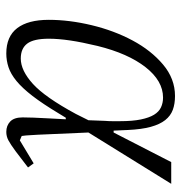

<svg xmlns="http://www.w3.org/2000/svg" viewBox="-3 -561 576 610"><g transform="rotate(90 285.0 -256.0)"><path d="M401 -249 408 -89Q409 -77 409.5 -64Q410 -51 412 -37L426 -31L499 -75L512 -57L461 -18Q438 -1 425.5 5.5Q413 12 399 12Q379 12 366 -0.5Q353 -13 353 -40Q353 -68 356 -121L359 -177H354L340 -154Q310 -104 285 -71.5Q260 -39 237.5 -20.5Q215 -2 193.5 5Q172 12 150 12Q96 12 69.5 -22.5Q43 -57 43 -123Q43 -188 60 -259Q77 -330 108.5 -389Q140 -448 185 -486Q230 -524 285 -524Q310 -524 329 -517Q348 -510 361.5 -493Q375 -476 383 -447Q391 -418 393 -374L395 -329H401L495 -512H564ZM166 -34Q204 -34 246.5 -72.5Q289 -111 342 -209L362 -249L364 -302Q365 -313 365 -325Q365 -337 365 -349Q365 -389 359.5 -415.5Q354 -442 344.5 -457.5Q335 -473 321 -479.5Q307 -486 290 -486Q237 -486 193.5 -430.5Q150 -375 126 -278Q114 -228 108.5 -190.5Q103 -153 103 -123Q103 -75 118.5 -54.5Q134 -34 166 -34Z"/></g></svg>

Font: IBM Plex Serif Light
Style: Italic
Weight: 300
Italic angle: -14°
Designer: Mike Abbink, Paul van der Laan, Pieter van Rosmalen
Foundry: Bold Monday
Version: Version 3.001